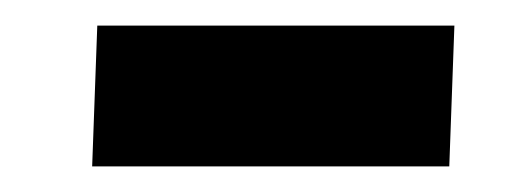

<svg xmlns="http://www.w3.org/2000/svg" viewBox="-20 -356 407 150"><path d="M56 -336H335L331 -226H52Z"/></svg>

Font: Literata 18pt
Style: Bold Italic
Weight: 700
Italic angle: -2°
Designer: Latin by Veronika Burian and Jose Scaglione. Greek by Irene Vlachou. Cyrillic by Vera Evstafieva
Foundry: TypeTogether
Version: Version 3.103;gftools[0.9.29]